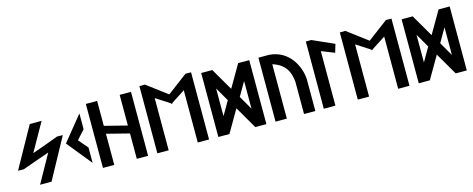

<svg xmlns="http://www.w3.org/2000/svg" viewBox="-38 -1699 6146 2493"><g transform="rotate(-15 3035.0 -452.0)"><path d="M41.7 -249.9 119.2 -248.7 120.6 -249.2C246.2 -292.3 360.3 -336.7 481.4 -376.8L271.4 0H425.4L723.3 -546.5L645.8 -547.7L644.4 -547.2C527.8 -504.1 413.2 -459.7 292.4 -419.6L505.3 -796.4H345.9Z M1003.9 -97.6 1003.9 -304.2 895.5 -430 1003.9 -550.9 1003.9 -762.4 734.1 -430Z M1268.5 0V-418.3L1571.5 -341.1V0H1723.5V-860H1571.5V-447.8C1471.7 -473 1368.7 -498 1268.5 -524.7V-860H1116.5V0Z M2187.8 -570.5 2195.5 -575.5 2203.2 -570.5 2203.2 -580.5 2391 -702.1V0H2543L2542.5 -902.9L2468.3 -904L2195.5 -698.9L1922.7 -904L1848.5 -902.9L1848 0H2000V-702.1L2187.8 -580.5Z M3178.5 -244.2 3071.1 -430 3178.5 -615.8ZM2802.5 -615.8 2909.9 -430 2802.5 -244.2ZM2990.5 -299.1 3164.5 0H3313.4V-860H3164.5L2990.5 -560.9L2816.5 -860H2667.6V0H2816.5Z M3588.5 0V-731C3749.7 -681.4 3806.8 -577.2 3819.5 -433.2V0H3971.5V-426.2L3971.5 -426.4C3963.4 -602.4 3844 -840.9 3581.6 -860L3581.3 -860H3436.5V0Z M4241.4 0V-732.6L4415.7 -663.5L4449 -774.5L4158.8 -904L4085.5 -902.9L4085 0Z M4881.8 -570.5 4889.5 -575.5 4897.2 -570.5 4897.2 -580.5 5085 -702.1V0H5237L5236.5 -902.9L5162.3 -904L4889.5 -698.9L4616.7 -904L4542.5 -902.9L4542 0H4694V-702.1L4881.8 -580.5Z M5872.5 -244.2 5765.1 -430 5872.5 -615.8ZM5496.5 -615.8 5603.9 -430 5496.5 -244.2ZM5684.5 -299.1 5858.5 0H6007.4V-860H5858.5L5684.5 -560.9L5510.5 -860H5361.6V0H5510.5Z"/></g></svg>

Font: Stormning
Style: Bold
Weight: 400
Designer: Robert Jablonski, Mew Too
Foundry: Cannot Into Space Fonts
Version: Version 0.90